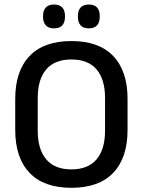

<svg xmlns="http://www.w3.org/2000/svg" viewBox="-20 -838 647 870"><path d="M303.5 13Q178.5 13 113.8 -55Q49 -123 49 -249.5V-390Q49 -516 113.8 -584Q178.5 -652 303.5 -652Q428.5 -652 493.2 -584Q558 -516 558 -390V-249.5Q558 -123 493.2 -55Q428.5 13 303.5 13ZM303.5 -70.5Q379.5 -70.5 417.8 -116.2Q456 -162 456 -245.5V-394Q456 -478 417.8 -523.2Q379.5 -568.5 303.5 -568.5Q227.5 -568.5 189.2 -523.2Q151 -478 151 -394V-245.5Q151 -162 189.2 -116.2Q227.5 -70.5 303.5 -70.5ZM224.5 -709.5Q200 -709.5 187.5 -723.2Q175 -737 175 -762V-765.5Q175 -790.5 187.5 -804Q200 -817.5 224.5 -817.5Q250 -817.5 262.2 -804Q274.5 -790.5 274.5 -765.5V-762Q274.5 -737 262.2 -723.2Q250 -709.5 224.5 -709.5ZM382.5 -709.5Q357.5 -709.5 345.2 -723.2Q333 -737 333 -762V-765.5Q333 -790.5 345.2 -804Q357.5 -817.5 382.5 -817.5Q407.5 -817.5 419.8 -804Q432 -790.5 432 -765.5V-762Q432 -737 419.8 -723.2Q407.5 -709.5 382.5 -709.5Z"/></svg>

Font: Anek Malayalam Medium
Style: Regular
Weight: 500
Designer: Maithili Shingre (Malayalam) & Yesha Goshar (Latin)
Foundry: Ek Type
Version: Version 1.003